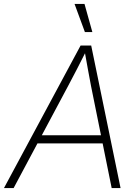

<svg xmlns="http://www.w3.org/2000/svg" viewBox="-49 -960 692 980"><path d="M-28.8 0 362.3 -727.5H416.5L566.4 0H521L415.5 -521.5Q408.2 -561 399.7 -606.2Q391.1 -651.4 381.3 -708H395Q366.7 -651.9 343.5 -606.7Q320.3 -561.5 298.8 -521.5L20.5 0ZM126.5 -228 133.3 -269.5H493.2L486.3 -228ZM384.3 -796.4 331.5 -939.9H382.3L422.4 -796.4Z"/></svg>

Font: Inter 28pt ExtraLight
Style: Italic
Weight: 250
Italic angle: -9.3988°
Designer: Rasmus Andersson
Foundry: rsms
Version: Version 4.001;git-66647c0bb